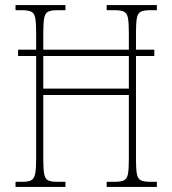

<svg xmlns="http://www.w3.org/2000/svg" viewBox="-20 -734 676 754"><path d="M41 0V-20H67Q91 -20 102.5 -26Q114 -32 118 -51Q122 -70 122 -108V-514H51V-539H122V-606Q122 -644 118.5 -663Q115 -682 103 -688Q91 -694 65 -694H41V-714H237V-694H205Q181 -694 169 -688Q157 -682 153.5 -663Q150 -644 150 -606V-539H486V-606Q486 -644 482.5 -663Q479 -682 467 -688Q455 -694 430 -694H399V-714H596V-694H570Q545 -694 533 -688Q521 -682 517.5 -663Q514 -644 514 -606V-539H586V-514H514V-108Q514 -70 517.5 -51Q521 -32 533 -26Q545 -20 570 -20H596V0H399V-20H430Q455 -20 467 -26Q479 -32 482.5 -51Q486 -70 486 -108V-361H150V-108Q150 -70 153.5 -51Q157 -32 168.5 -26Q180 -20 205 -20H237V0ZM150 -386H486V-514H150Z"/></svg>

Font: Noto Serif Sinhala Condensed Thin
Style: Regular
Weight: 100
Width: 3
Designer: Jelle Bosma - Monotype Design Team
Foundry: Monotype Imaging Inc.
Version: Version 2.007; ttfautohint (v1.8.4.7-5d5b)